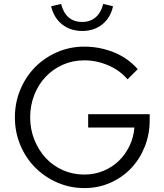

<svg xmlns="http://www.w3.org/2000/svg" viewBox="-20 -949 839 980"><path d="M56 0ZM744 -335Q744 -263 718.5 -199.5Q693 -136 648.5 -89.5Q604 -43 543 -16Q482 11 411 11Q337 11 272 -17.5Q207 -46 159 -94.5Q111 -143 83.5 -209Q56 -275 56 -350Q56 -425 83.5 -491Q111 -557 158.5 -605.5Q206 -654 271 -682.5Q336 -711 410 -711Q489 -711 561 -682Q633 -653 683 -596L631 -544Q592 -590 532.5 -615.5Q473 -641 410 -641Q351 -641 300.5 -618.5Q250 -596 213 -557Q176 -518 155 -464.5Q134 -411 134 -350Q134 -289 155.5 -235.5Q177 -182 213.5 -142.5Q250 -103 301 -80.5Q352 -58 410 -58Q462 -58 507 -76.5Q552 -95 585.5 -127Q619 -159 640.5 -203Q662 -247 666 -298H430V-366H744ZM400 -837Q441 -837 468.5 -861Q496 -885 507 -929L557 -917Q544 -858 502 -824.5Q460 -791 400 -791Q339 -791 297 -824.5Q255 -858 241 -917L292 -929Q303 -884 330 -860.5Q357 -837 400 -837Z"/></svg>

Font: Red Hat Text
Style: Regular
Weight: 400
Designer: Pentagram / MCKL
Foundry: Pentagram / MCKL
Version: Version 1.005; Red Hat Text